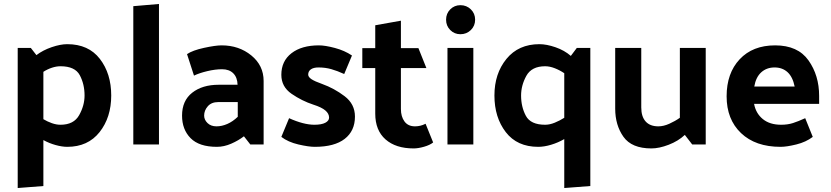

<svg xmlns="http://www.w3.org/2000/svg" viewBox="-20 -726 4175 965"><path d="M284 -99Q351 -99 378 -147.5Q405 -196 405 -246Q405 -303 381 -348Q357 -393 284 -393Q263 -393 240.5 -385.5Q218 -378 198 -365V-127Q218 -115 240.5 -107Q263 -99 284 -99ZM69 -485H135L163 -449Q196 -474 240 -489Q284 -504 318 -504Q425 -504 482 -430Q539 -356 539 -246Q539 -136 480.5 -62Q422 12 318 12Q292 12 259.5 3Q227 -6 198 -22V209L69 219Z M779 -706V0H650V-695Z M1006 -145Q1006 -124 1023 -107.5Q1040 -91 1068 -91Q1095 -91 1122.5 -103Q1150 -115 1175 -139V-213H1077Q1043 -213 1024.5 -192Q1006 -171 1006 -145ZM1070 12Q981 12 938 -31.5Q895 -75 895 -145Q895 -220 946 -260Q997 -300 1079 -300H1174Q1173 -337 1152.5 -357.5Q1132 -378 1096 -378Q1062 -378 1022 -368.5Q982 -359 955 -346L920 -454Q948 -473 1005.5 -485.5Q1063 -498 1094 -498Q1181 -498 1243 -447.5Q1305 -397 1305 -319V0H1238L1206 -41Q1179 -20 1142.5 -4Q1106 12 1070 12Z M1710 -354Q1675 -370 1645 -378.5Q1615 -387 1581 -387Q1556 -387 1542.5 -377.5Q1529 -368 1529 -351Q1529 -339 1545.5 -328Q1562 -317 1599 -304Q1660 -282 1712 -242.5Q1764 -203 1764 -140Q1764 -68 1712.5 -28Q1661 12 1562 12Q1531 12 1479.5 0Q1428 -12 1394 -38L1433 -132Q1468 -116 1500.5 -107.5Q1533 -99 1560 -99Q1596 -99 1615 -109Q1634 -119 1634 -135Q1634 -155 1615 -171Q1596 -187 1555 -200Q1497 -219 1445.5 -254.5Q1394 -290 1394 -350Q1394 -419 1445 -458.5Q1496 -498 1583 -498Q1614 -498 1663 -485Q1712 -472 1749 -447Z M2157 -10Q2141 3 2111.5 11.5Q2082 20 2059 20Q1969 20 1917.5 -25.5Q1866 -71 1866 -155V-384H1801V-484H1866V-599L1995 -622V-484H2083L2123 -384H1995V-178Q1995 -140 2013 -115.5Q2031 -91 2066 -91Q2079 -91 2092 -94Q2105 -97 2119 -104Z M2294 -700Q2325 -700 2346.5 -679Q2368 -658 2368 -627Q2368 -596 2346.5 -575Q2325 -554 2294 -554Q2264 -554 2243 -575Q2222 -596 2222 -627Q2222 -658 2243 -679Q2264 -700 2294 -700ZM2359 -485V0H2229V-485Z M2947 -485V209L2816 219V-27Q2785 -9 2750 1.5Q2715 12 2685 12Q2579 12 2522 -62Q2465 -136 2465 -246Q2465 -356 2525.5 -430Q2586 -504 2691 -504Q2727 -504 2772 -488.5Q2817 -473 2849 -445L2879 -485ZM2720 -393Q2652 -393 2625.5 -345Q2599 -297 2599 -246Q2599 -189 2623 -144Q2647 -99 2720 -99Q2743 -99 2768.5 -109.5Q2794 -120 2816 -134V-358Q2794 -373 2768.5 -383Q2743 -393 2720 -393Z M3422 -48Q3389 -17 3341 1.5Q3293 20 3254 20Q3155 20 3113.5 -38.5Q3072 -97 3072 -180V-485H3203V-186Q3203 -140 3225 -115.5Q3247 -91 3289 -91Q3315 -91 3344 -104Q3373 -117 3397 -134V-485H3527V0H3459Z M3903 12Q3777 12 3704.5 -57Q3632 -126 3632 -242Q3632 -358 3697.5 -428Q3763 -498 3876 -498Q3990 -498 4043.5 -422.5Q4097 -347 4097 -244V-204H3770Q3779 -156 3814 -127.5Q3849 -99 3906 -99Q3939 -99 3965.5 -107.5Q3992 -116 4027 -132L4065 -38Q4031 -12 3982.5 0Q3934 12 3903 12ZM3974 -291Q3964 -340 3938 -363.5Q3912 -387 3873 -387Q3833 -387 3806 -362.5Q3779 -338 3771 -291Z"/></svg>

Font: Palanquin
Style: Bold
Weight: 700
Designer: Pria Ravichandran
Version: Version 1.0.4